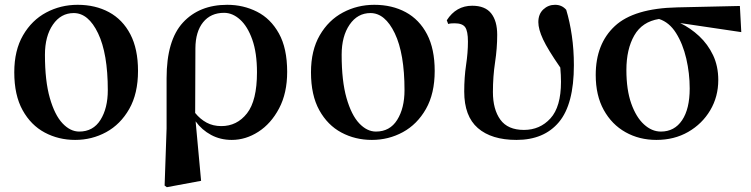

<svg xmlns="http://www.w3.org/2000/svg" viewBox="-20 -572 3158 807"><path d="M295.9 16.1Q226.1 16.1 168 -14.9Q109.9 -45.9 75 -108.9Q40 -171.9 40 -268.1Q40 -360.4 76.9 -423.8Q113.8 -487.3 174.3 -519.5Q234.9 -551.8 306.2 -551.8Q380.9 -551.8 438.2 -520.8Q495.6 -489.7 527.8 -428Q560.1 -366.2 560.1 -273.9Q560.1 -178.7 523.2 -114Q486.3 -49.3 426.3 -16.6Q366.2 16.1 295.9 16.1ZM313 -19Q371.6 -19 402.3 -68.1Q433.1 -117.2 433.1 -192.9Q433.1 -346.7 392.3 -431.9Q351.6 -517.1 290 -517.1Q235.8 -517.1 202.4 -468.5Q168.9 -419.9 168.9 -341.8Q168.9 -231.4 189.5 -159.9Q210 -88.4 242.7 -53.7Q275.4 -19 313 -19Z M671.9 208 680.2 -32.2V-243.2Q680.2 -402.8 749 -477.3Q817.9 -551.8 935.1 -551.8Q1002.9 -551.8 1060.3 -522.7Q1117.7 -493.7 1152.3 -431.4Q1187 -369.1 1187 -270Q1187 -180.7 1153.1 -116.5Q1119.1 -52.2 1065.9 -18.1Q1012.7 16.1 954.1 16.1Q906.2 16.1 867.2 -4.9Q828.1 -25.9 802.2 -62L825.2 188L681.2 214.8ZM800.3 -97.2Q821.3 -71.3 848.4 -56.6Q875.5 -42 910.2 -42Q976.1 -42 1018.1 -95.5Q1060.1 -148.9 1060.1 -268.1Q1060.1 -350.1 1040.3 -405.8Q1020.5 -461.4 989 -489.7Q957.5 -518.1 921.9 -518.1Q865.7 -518.1 833.7 -478.5Q801.8 -439 801.3 -369.1Z M1543 16.1Q1473.1 16.1 1415 -14.9Q1356.9 -45.9 1322 -108.9Q1287.1 -171.9 1287.1 -268.1Q1287.1 -360.4 1324 -423.8Q1360.8 -487.3 1421.4 -519.5Q1481.9 -551.8 1553.2 -551.8Q1627.9 -551.8 1685.3 -520.8Q1742.7 -489.7 1774.9 -428Q1807.1 -366.2 1807.1 -273.9Q1807.1 -178.7 1770.3 -114Q1733.4 -49.3 1673.3 -16.6Q1613.3 16.1 1543 16.1ZM1560.1 -19Q1618.7 -19 1649.4 -68.1Q1680.2 -117.2 1680.2 -192.9Q1680.2 -346.7 1639.4 -431.9Q1598.6 -517.1 1537.1 -517.1Q1482.9 -517.1 1449.5 -468.5Q1416 -419.9 1416 -341.8Q1416 -231.4 1436.5 -159.9Q1457 -88.4 1489.7 -53.7Q1522.5 -19 1560.1 -19Z M2150.9 16.1Q2045.9 16.1 1988.5 -33.7Q1931.2 -83.5 1931.2 -187Q1931.2 -247.1 1939 -299.1Q1946.8 -351.1 1946.8 -397Q1946.8 -441.4 1935.1 -457.8Q1923.3 -474.1 1891.1 -474.1Q1883.3 -474.1 1876.7 -473.6Q1870.1 -473.1 1863.8 -471.2L1857.9 -486.8Q1897 -547.9 1964.8 -547.9Q2019 -547.9 2044.4 -515.9Q2069.8 -483.9 2069.8 -425.8Q2069.8 -369.1 2060.8 -309.8Q2051.8 -250.5 2051.8 -185.1Q2051.8 -112.3 2083 -69.1Q2114.3 -25.9 2182.1 -25.9Q2249.5 -25.9 2293.7 -74.5Q2337.9 -123 2337.9 -228Q2337.9 -256.3 2335 -288.1Q2282.2 -364.3 2262.5 -406.7Q2242.7 -449.2 2242.7 -479Q2242.7 -512.7 2263.4 -532.2Q2284.2 -551.8 2313 -551.8Q2341.8 -551.8 2359.9 -530.8Q2375 -481 2383.5 -422.1Q2392.1 -363.3 2392.1 -297.9Q2392.1 -133.8 2329.3 -58.8Q2266.6 16.1 2150.9 16.1Z M2738.8 16.1Q2667 16.1 2609.1 -16.4Q2551.3 -48.8 2517.6 -109.9Q2483.9 -170.9 2483.9 -256.8Q2483.9 -387.7 2564.2 -462.4Q2644.5 -537.1 2826.7 -541L3089.8 -546.9L3095.7 -437L2838.9 -475.1Q2882.3 -454.1 2918.7 -420.2Q2955.1 -386.2 2977.1 -340.1Q2999 -293.9 2999 -235.8Q2999 -165.5 2965.1 -108.4Q2931.2 -51.3 2872.6 -17.6Q2814 16.1 2738.8 16.1ZM2750 -492.2Q2679.2 -481 2646 -423.1Q2612.8 -365.2 2612.8 -277.8Q2612.8 -194.3 2633.3 -136.7Q2653.8 -79.1 2686.8 -49.1Q2719.7 -19 2757.8 -19Q2814.9 -19 2846.9 -66.7Q2878.9 -114.3 2878.9 -200.2Q2878.9 -263.7 2864.5 -325.7Q2850.1 -387.7 2821.5 -433.1Q2793 -478.5 2750 -492.2Z"/></svg>

Font: Source Han Serif TW
Style: Bold
Weight: 700
Designer: Ryoko NISHIZUKA Ë•øÂ°öÊ∂ºÂ≠ê (kana & ideographs); Frank Grie√ühammer (Latin, Greek & Cyrillic); Wenlong ZHANG Âº†ÊñáÈæô 
Foundry: Adobe
Version: Version 2.003;hotconv 1.1.1;makeotfexe 2.6.0